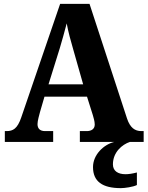

<svg xmlns="http://www.w3.org/2000/svg" viewBox="-20 -734 763 993"><path d="M5 0H255V-56H213C187 -56 174 -69 174 -92C174 -110 183 -139 187 -155L210 -234H430L460 -139C463 -128 470 -107 470 -90C470 -65 450 -56 429 -56H393V0H571C515 14 461 67 461 130C461 205 510 239 605 239C625 239 668 233 688 223V158C665 164 646 167 629 167C591 167 564 151 564 116C564 53 612 13 652 0H723V-56H711C678 -56 653 -73 637 -121L443 -714H291L90 -127C70 -68 47 -56 14 -56H5ZM231 -298 289 -484C301 -524 314 -571 325 -613C333 -569 346 -522 358 -481L410 -298Z"/></svg>

Font: Noto Serif Bengali SemiCondensed ExtraBold
Style: Regular
Weight: 800
Width: 4
Designer: Juan Bruce, Universal Thirst, Indian Type Foundry and the Monotype Design Team.
Foundry: Monotype Imaging Inc.
Version: Version 2.003